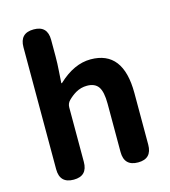

<svg xmlns="http://www.w3.org/2000/svg" viewBox="-117 -892 874 985"><g transform="rotate(-15 320.0 -399.0)"><path d="M153 0Q79 0 79 -75V-723Q79 -798 153 -798Q226 -798 226 -723V-636Q226 -597 223 -558L219 -497Q219 -492 223 -495Q307 -574 395 -574Q568 -574 568 -349V-75Q568 0 495 0Q421 0 421 -75V-331Q421 -395 402.5 -421.5Q384 -448 342 -448Q310 -448 282 -432Q260 -419 241 -400Q226 -385 226 -364V-75Q226 0 153 0Z"/></g></svg>

Font: Resource Han Rounded JP
Style: Bold
Weight: 700
Designer: Cyano Hao (round all glyphs); Ryoko NISHIZUKA 西塚涼子 (kana, bopomofo & ideographs); Paul D. Hunt (Latin, Greek & Cyrillic)
Foundry: Cyano Hao
Version: 0.990